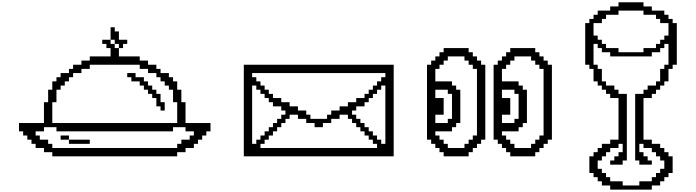

<svg xmlns="http://www.w3.org/2000/svg" viewBox="-20 -1341 5969 1647"><path d="M1500 -71.4H428.6V-107.1H392.9V-142.9H321.4V-178.6H285.7V-214.3H357.1V-250H464.3V-214.3H1464.3V-250H1571.4V-214.3H1642.9V-178.6H1607.1V-142.9H1535.7V-107.1H1500ZM285.7 -107.1V-71.4H357.1V-35.7H428.6V0H1500V-35.7H1571.4V-71.4H1642.9V-107.1H1678.6V-142.9H1714.3V-178.6H1750V-214.3H1785.7V-285.7H1571.4V-464.3H1535.7V-571.4H1500V-642.9H1464.3V-678.6H1428.6V-714.3H1357.1V-750H1321.4V-785.7H1250V-821.4H1178.6V-857.1H1000V-928.6H964.3V-964.3H928.6V-1000H857.1V-964.3H892.9V-928.6H928.6V-857.1H750V-821.4H678.6V-785.7H607.1V-750H571.4V-714.3H500V-678.6H464.3V-642.9H428.6V-571.4H392.9V-464.3H357.1V-285.7H142.9V-214.3H178.6V-178.6H214.3V-142.9H250V-107.1ZM428.6 -285.7V-464.3H464.3V-571.4H500V-607.1H535.7V-642.9H571.4V-678.6H607.1V-714.3H678.6V-750H750V-785.7H1178.6V-750H1250V-714.3H1321.4V-678.6H1357.1V-642.9H1392.9V-607.1H1428.6V-571.4H1464.3V-464.3H1500V-285.7ZM571.4 -178.6H500V-142.9H571.4ZM571.4 -142.9V-107.1H750V-142.9ZM1000 -964.3V-928.6H1035.7V-964.3H1071.4V-1000H1000V-1071.4H964.3V-1107.1H928.6V-1000H964.3V-964.3ZM1357.1 -428.6V-392.9H1392.9V-464.3H1357.1V-535.7H1321.4V-571.4H1285.7V-607.1H1250V-642.9H1214.3V-678.6H1142.9V-714.3H1071.4V-678.6H1107.1V-642.9H1178.6V-607.1H1214.3V-571.4H1250V-535.7H1285.7V-500H1321.4V-428.6Z M3214.3 -71.4H2214.3V-107.1H2250V-142.9H2285.7V-178.6H2321.4V-214.3H2357.1V-250H2392.9V-285.7H2428.6V-321.4H2464.3V-357.1H2535.7V-321.4H2607.1V-285.7H2678.6V-250H2750V-285.7H2821.4V-321.4H2892.9V-357.1H2964.3V-321.4H3000V-285.7H3035.7V-250H3071.4V-214.3H3107.1V-178.6H3142.9V-142.9H3178.6V-107.1H3214.3ZM2071.4 -785.7V0H3357.1V-785.7ZM2142.9 -107.1V-607.1H2178.6V-571.4H2214.3V-535.7H2250V-500H2285.7V-464.3H2321.4V-428.6H2392.9V-392.9H2428.6V-357.1H2392.9V-321.4H2357.1V-285.7H2321.4V-250H2285.7V-214.3H2250V-178.6H2214.3V-142.9H2178.6V-107.1ZM3214.3 -142.9V-178.6H3178.6V-214.3H3142.9V-250H3107.1V-285.7H3071.4V-321.4H3035.7V-357.1H3000V-392.9H3035.7V-428.6H3107.1V-464.3H3142.9V-500H3178.6V-535.7H3214.3V-571.4H3250V-607.1H3285.7V-107.1H3250V-142.9ZM3285.7 -678.6H3250V-642.9H3214.3V-607.1H3178.6V-571.4H3142.9V-535.7H3107.1V-500H3035.7V-464.3H2964.3V-428.6H2892.9V-392.9H2821.4V-357.1H2785.7V-321.4H2642.9V-357.1H2607.1V-392.9H2535.7V-428.6H2464.3V-464.3H2392.9V-500H2321.4V-535.7H2285.7V-571.4H2250V-607.1H2214.3V-642.9H2178.6V-678.6H2142.9V-714.3H3285.7Z M3821.4 -71.4V-107.1H3785.7V-142.9H3750V-178.6H3714.3V-214.3H3857.1V-250H3892.9V-285.7H3928.6V-571.4H3892.9V-607.1H3857.1V-642.9H3714.3V-750H3750V-785.7H3785.7V-821.4H3821.4V-857.1H3964.3V-821.4H4000V-785.7H4035.7V-750H4071.4V-178.6H4035.7V-142.9H4000V-107.1H3964.3V-71.4ZM3785.7 -35.7V0H4000V-35.7H4035.7V-71.4H4071.4V-107.1H4107.1V-142.9H4142.9V-785.7H4107.1V-821.4H4071.4V-857.1H4035.7V-892.9H4000V-928.6H3785.7V-892.9H3750V-857.1H3714.3V-821.4H3678.6V-785.7H3642.9V-142.9H3678.6V-107.1H3714.3V-71.4H3750V-35.7ZM3714.3 -285.7V-357.1H3785.7V-500H3714.3V-571.4H3821.4V-535.7H3857.1V-321.4H3821.4V-285.7ZM4392.9 -71.4V-107.1H4357.1V-142.9H4321.4V-178.6H4285.7V-214.3H4428.6V-250H4464.3V-285.7H4500V-571.4H4464.3V-607.1H4428.6V-642.9H4285.7V-750H4321.4V-785.7H4357.1V-821.4H4392.9V-857.1H4535.7V-821.4H4571.4V-785.7H4607.1V-750H4642.9V-178.6H4607.1V-142.9H4571.4V-107.1H4535.7V-71.4ZM4357.1 -35.7V0H4571.4V-35.7H4607.1V-71.4H4642.9V-107.1H4678.6V-142.9H4714.3V-785.7H4678.6V-821.4H4642.9V-857.1H4607.1V-892.9H4571.4V-928.6H4357.1V-892.9H4321.4V-857.1H4285.7V-821.4H4250V-785.7H4214.3V-142.9H4250V-107.1H4285.7V-71.4H4321.4V-35.7ZM4285.7 -285.7V-357.1H4357.1V-500H4285.7V-571.4H4392.9V-535.7H4428.6V-321.4H4392.9V-285.7Z M5214.3 214.3V178.6H5178.6V142.9H5142.9V107.1H5107.1V35.7H5142.9V0H5178.6V-35.7H5214.3V-71.4H5285.7V-107.1H5321.4V-35.7H5285.7V0H5250V35.7H5214.3V71.4H5321.4V35.7H5357.1V-535.7H5285.7V-571.4H5250V-607.1H5178.6V-642.9H5142.9V-750H5107.1V-785.7H5071.4V-964.3H5107.1V-928.6H5142.9V-892.9H5214.3V-857.1H5571.4V-892.9H5642.9V-928.6H5678.6V-964.3H5714.3V-785.7H5678.6V-750H5642.9V-642.9H5607.1V-607.1H5535.7V-571.4H5500V-535.7H5428.6V35.7H5464.3V71.4H5571.4V35.7H5535.7V0H5500V-35.7H5464.3V-107.1H5500V-71.4H5571.4V-35.7H5607.1V0H5642.9V35.7H5678.6V107.1H5642.9V142.9H5607.1V178.6H5571.4V214.3H5464.3V250H5321.4V214.3ZM5214.3 -107.1H5142.9V-71.4H5107.1V-35.7H5071.4V0H5035.7V142.9H5071.4V178.6H5107.1V214.3H5142.9V250H5214.3V285.7H5571.4V250H5642.9V214.3H5678.6V178.6H5714.3V142.9H5750V0H5714.3V-35.7H5678.6V-71.4H5642.9V-107.1H5571.4V-142.9H5500V-500H5571.4V-535.7H5607.1V-571.4H5642.9V-607.1H5678.6V-642.9H5714.3V-750H5750V-785.7H5785.7V-1142.9H5750V-1178.6H5714.3V-1214.3H5678.6V-1250H5571.4V-1285.7H5500V-1321.4H5285.7V-1285.7H5214.3V-1250H5107.1V-1214.3H5071.4V-1178.6H5035.7V-1142.9H5000V-785.7H5035.7V-750H5071.4V-642.9H5107.1V-607.1H5142.9V-571.4H5178.6V-535.7H5214.3V-500H5285.7V-142.9H5214.3ZM5714.3 -1035.7H5678.6V-1000H5642.9V-964.3H5607.1V-928.6H5500V-892.9H5285.7V-928.6H5178.6V-964.3H5142.9V-1000H5107.1V-1035.7H5071.4V-1142.9H5142.9V-1178.6H5178.6V-1214.3H5285.7V-1250H5500V-1214.3H5607.1V-1178.6H5642.9V-1142.9H5714.3Z"/></svg>

Font: Gossip Icons High Pixel
Style: Regular
Weight: 500
Designer: Deborah Khodanovich
Version: Version 1.001;Glyphs 3.3.1 (3343)